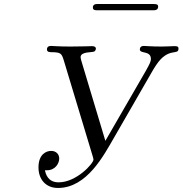

<svg xmlns="http://www.w3.org/2000/svg" viewBox="-20 -911 906 953"><path d="M441 -874C441 -863 448 -860 461 -860H743C762 -860 765 -871 765 -878C765 -889 757 -891 744 -891H462C443 -891 441 -880 441 -874ZM171 -80C171 -22 206 22 268 22C412 22 496 -142 545 -226L730 -547C738 -561 746 -575 755 -588C816 -680 866 -633 866 -670C866 -680 860 -682 845 -682C832 -682 812 -680 783 -680C730 -680 703 -683 694 -683C680 -683 674 -675 674 -666C674 -642 729 -662 729 -618C729 -607 724 -595 703 -558L503 -212L385 -605C383 -612 380 -621 380 -627C380 -657 440 -649 449 -656C452 -658 456 -664 456 -670C456 -676 451 -682 437 -682C426 -682 394 -680 329 -680C271 -680 243 -683 233 -683C216 -683 213 -673 213 -666C213 -651 229 -652 239 -652C282 -651 286 -646 297 -610L440 -136C442 -128 444 -123 444 -119C444 -100 360 -6 271 -6C217 -6 207 -48 203 -66H214C254 -66 274 -100 274 -124C274 -146 258 -162 234 -162C210 -162 171 -146 171 -80Z"/></svg>

Font: CMU Serif
Style: Italic
Weight: 500
Italic angle: -14.04°
Version: Version 0.7.0